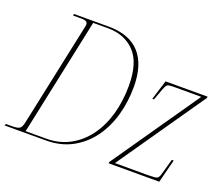

<svg xmlns="http://www.w3.org/2000/svg" viewBox="-128 -891 1244 1067"><g transform="rotate(20 493.5 -357.0)"><path d="M-11 0 -7 -10H28Q62 -10 74 -18Q86 -26 92 -55L223 -672Q224 -676 224 -679Q224 -682 224 -684Q224 -704 189 -704H138L140 -714H345Q467 -714 529 -646Q591 -578 591 -446Q591 -358 568.5 -278Q546 -198 500.5 -135.5Q455 -73 388 -36.5Q321 0 233 0ZM230 -10Q308 -10 369.5 -43Q431 -76 474.5 -135Q518 -194 540.5 -273Q563 -352 563 -444Q563 -579 503 -641.5Q443 -704 345 -704H257L110 -10ZM604 0 606 -9 962 -523H810Q786 -523 774 -521.5Q762 -520 756.5 -512Q751 -504 744 -486L720 -420H710L746 -536H995L993 -527L637 -13H834Q874 -13 884.5 -17.5Q895 -22 901 -42L928 -138H939L904 0Z"/></g></svg>

Font: Noto Serif Display SemiCondensed Thin
Style: Italic
Weight: 100
Width: 4
Italic angle: -12°
Designer: Monotype Design Team
Foundry: Monotype Imaging Inc.
Version: Version 2.009